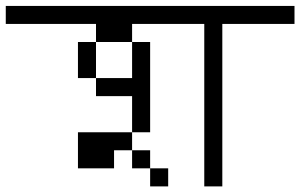

<svg xmlns="http://www.w3.org/2000/svg" viewBox="-20 -708 1040 665"><path d="M562.5 -62.5V-125H500V-62.5ZM1000 -625V-687.5H0V-625H312.5V-562.5H250Q250 -562.5 250 -437.5H312.5V-375H437.5Q437.5 -375 437.5 -250H250Q250 -250 250 -125H375V-187.5H437.5V-125H500V-187.5H437.5V-250H500V-562.5H437.5Q437.5 -562.5 437.5 -437.5H312.5Q312.5 -437.5 312.5 -562.5H437.5V-625H687.5V-62.5H750V-625Z"/></svg>

Font: UnifontExMono
Style: Regular
Weight: 500
Version: Version 15.0.06